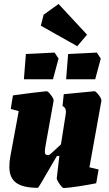

<svg xmlns="http://www.w3.org/2000/svg" viewBox="-20 -935 549 964"><path d="M489 -428 429 -95 475 -84 463 -15Q430 -8 374.5 0.5Q319 9 300 9Q293 9 278.5 -12Q264 -33 265 -41L278 -152H266Q247 -120 244 -115Q174 8 170 8Q96 8 61.5 -17Q27 -42 27 -97Q27 -125 32 -150L74 -377L34 -388L45 -456Q86 -462 138.5 -468.5Q191 -475 214 -477Q221 -477 236 -457.5Q251 -438 249 -428L210 -211Q205 -184 205 -173Q205 -163 209.5 -159.5Q214 -156 225 -156Q227 -156 246 -173Q265 -190 286 -210L310 -362Q311 -367 311 -374Q311 -395 294 -403L300 -462L454 -477Q461 -477 476 -457.5Q491 -438 489 -428ZM110 -664 254 -671 274 -641 246 -537H100ZM322 -664 466 -671 486 -641 458 -537H312ZM185 -806 199 -861 274 -915 417 -761 368 -703Z"/></svg>

Font: Grenze Black
Style: Italic
Weight: 900
Italic angle: -10°
Designer: Renata Polastri
Foundry: Omnibus-Type
Version: Version 1.002; ttfautohint (v1.8)